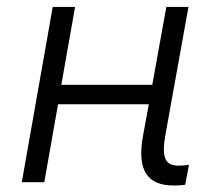

<svg xmlns="http://www.w3.org/2000/svg" viewBox="-20 -538 626 567"><path d="M44.4 0H110.8L151.4 -230H419.4L402.3 -136.7C383.8 -35.2 415 9.8 492.7 9.8C505.4 9.8 516.6 9.3 526.9 7.8L538.1 -51.3C527.3 -49.8 517.1 -48.8 506.8 -48.8C465.3 -48.8 457 -76.2 468.8 -141.6L536.6 -517.6H471.2L429.7 -287.6H161.1L201.7 -517.6H135.7Z"/></svg>

Font: Cascadia Mono NF Light
Style: Italic
Weight: 300
Italic angle: -10°
Monospace: yes
Designer: Aaron Bell
Foundry: Saja Typeworks
Version: Version 2404.023